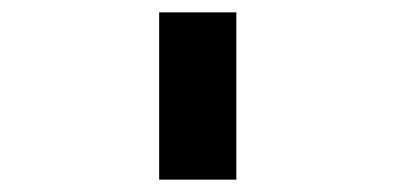

<svg xmlns="http://www.w3.org/2000/svg" viewBox="-20 -749 642 311"><path d="M237.8 -729H362.8V-458H237.8Z"/></svg>

Font: Hack
Style: Bold
Weight: 700
Monospace: yes
Designer: Christopher Simpkins
Foundry: Christopher Simpkins
Version: Version 2.017